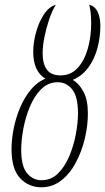

<svg xmlns="http://www.w3.org/2000/svg" viewBox="-20 -786 446 815"><path d="M155 9Q102 9 65.5 -29.5Q29 -68 29 -153Q29 -194 38 -240Q47 -286 65.5 -329.5Q84 -373 111 -405.5Q138 -438 173 -452Q121 -483 121 -566Q121 -604 132.5 -647Q144 -690 165.5 -723.5Q187 -757 217 -766Q201 -740 188.5 -703Q176 -666 168.5 -628Q161 -590 161 -559Q161 -515 179 -490.5Q197 -466 237 -466Q281 -466 310 -498Q339 -530 353 -580.5Q367 -631 367 -685Q367 -715 364.5 -734.5Q362 -754 359 -766Q384 -759 395 -734.5Q406 -710 406 -677Q406 -628 393.5 -581.5Q381 -535 355 -499.5Q329 -464 289 -447Q316 -431 334.5 -396.5Q353 -362 353 -304Q353 -252 340 -197.5Q327 -143 302 -96Q277 -49 240 -20Q203 9 155 9ZM156 -21Q197 -21 226 -49.5Q255 -78 274 -123Q293 -168 302 -216.5Q311 -265 311 -305Q311 -376 286.5 -406.5Q262 -437 225 -437Q185 -437 155.5 -408Q126 -379 107 -333.5Q88 -288 79 -239Q70 -190 70 -150Q70 -80 95 -50.5Q120 -21 156 -21Z"/></svg>

Font: Noto Serif ExtraCondensed ExtraLight
Style: Italic
Weight: 200
Width: 2
Italic angle: -12°
Designer: Monotype Design Team
Foundry: Monotype Imaging Inc.
Version: Version 2.014; ttfautohint (v1.8.4.7-5d5b)